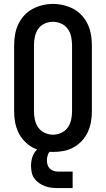

<svg xmlns="http://www.w3.org/2000/svg" viewBox="-20 -766 540 978"><path d="M250 8Q223 8 196 3Q169 -2 145 -15.5Q121 -29 102.5 -49Q84 -69 72.5 -94Q61 -119 56.5 -146Q52 -173 52 -200V-535Q52 -562 56.5 -589Q61 -616 72.5 -641Q84 -666 102.5 -686.5Q121 -707 145 -720Q169 -733 196 -739.5Q223 -746 250 -746Q277 -746 304 -739.5Q331 -733 355 -720Q379 -707 397.5 -686.5Q416 -666 427.5 -641Q439 -616 443.5 -589Q448 -562 448 -535V-200Q448 -173 443.5 -146Q439 -119 427.5 -94Q416 -69 397.5 -49Q379 -29 355 -15.5Q331 -2 304 3Q277 8 250 8ZM250 -80Q272 -80 292.5 -89.5Q313 -99 325.5 -117Q338 -135 342.5 -156.5Q347 -178 347 -200V-535Q347 -557 342.5 -579Q338 -601 325 -619Q312 -637 291.5 -646Q271 -655 249 -655Q227 -655 206.5 -645.5Q186 -636 174 -618Q162 -600 157.5 -578.5Q153 -557 153 -535V-200Q153 -178 157.5 -156.5Q162 -135 174.5 -117Q187 -99 207.5 -89.5Q228 -80 250 -80ZM350 192H275Q258 192 241 190Q224 188 208.5 182Q193 176 179 166.5Q165 157 155 143Q145 129 141.5 112Q138 95 138 78Q138 56 145 34Q152 12 168 -3.5Q184 -19 206 -25.5Q228 -32 250 -32V0Q242 0 235 5.5Q228 11 225 19Q222 27 220.5 35Q219 43 219 52Q219 63 222.5 74Q226 85 234 93Q242 101 253 104.5Q264 108 275 108H350Z"/></svg>

Font: Zed Sans Semibold
Style: Regular
Weight: 600
Designer: Belleve Invis
Foundry: Belleve Invis
Version: Version 1.0.0; ttfautohint (v1.8.4)